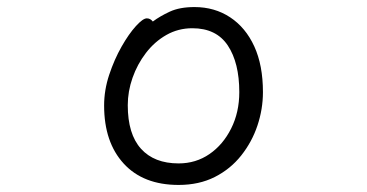

<svg xmlns="http://www.w3.org/2000/svg" viewBox="-20 -506 1040 544"><path d="M413 -445Q433 -460 461 -473Q489 -486 531 -486Q588 -486 632 -457Q676 -428 700.5 -374.5Q725 -321 725 -245Q725 -197 709.5 -150.5Q694 -104 663.5 -65.5Q633 -27 588.5 -4.5Q544 18 486 18Q386 18 330.5 -42.5Q275 -103 275 -207Q275 -251 289.5 -294.5Q304 -338 324.5 -374Q345 -410 365 -432Q385 -454 396 -454Q406 -454 413 -445ZM486 -43Q535 -43 573.5 -69.5Q612 -96 635 -142Q658 -188 658 -245Q658 -328 625.5 -377Q593 -426 525 -426Q485 -426 451.5 -407Q418 -388 393.5 -356Q369 -324 355.5 -285.5Q342 -247 342 -208Q342 -126 379.5 -84.5Q417 -43 486 -43Z"/></svg>

Font: Klee One SemiBold
Style: Regular
Weight: 600
Designer: Fontworks Inc.
Foundry: Fontworks Inc.
Version: Version 1.00;January 12, 2022;FontCreator 13.0.0.2683 64-bit